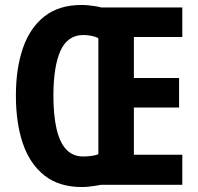

<svg xmlns="http://www.w3.org/2000/svg" viewBox="-20 -744 797 773"><path d="M308 -724Q323 -724 337 -722.5Q351 -721 364 -719Q377 -717 388 -714H714V-595H519V-430H701V-311H519V-121H714V0H387Q377 2 364 4Q351 6 337 7.5Q323 9 309 9Q218 9 159 -37.5Q100 -84 72 -166.5Q44 -249 44 -359Q44 -469 72.5 -551Q101 -633 159.5 -678.5Q218 -724 308 -724ZM315 -603Q283 -603 260 -586.5Q237 -570 223 -538.5Q209 -507 202 -461.5Q195 -416 195 -358Q195 -281 207.5 -226Q220 -171 246.5 -142.5Q273 -114 315 -114Q333 -114 349.5 -116.5Q366 -119 376 -123V-590Q366 -596 349.5 -599.5Q333 -603 315 -603Z"/></svg>

Font: Noto Sans Display Condensed
Style: Bold
Weight: 700
Width: 3
Designer: Monotype Design Team
Foundry: Monotype Imaging Inc.
Version: Version 2.003